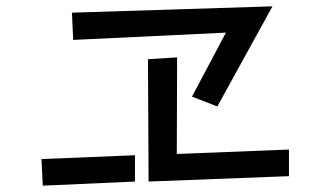

<svg xmlns="http://www.w3.org/2000/svg" viewBox="-20 -644 1040 606"><path d="M693 -541 211 -518 207 -604 840 -624 666 -308 586 -339ZM447 -457 539 -463 538 -158 892 -172V-88L449 -71ZM111 -142 406 -154V-71L115 -58Z"/></svg>

Font: Moralerspace Krypton JPDOC
Style: Regular
Weight: 400
Version: v0.0.6; ttfautohint (v1.8.4.7-5d5b-dirty) -l 6 -r 45 -G 200 